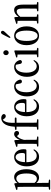

<svg xmlns="http://www.w3.org/2000/svg" viewBox="1455 -2292 1071 4021"><g transform="rotate(-90 1990.5 -281.5)"><path d="M26 221C26 229 33 234 46 234H221C234 234 241 229 241 221C241 213 234 207 222 206L172 200C171 139 170 66 170 10V-56C203 -14 243 1 282 1C383 1 457 -101 457 -264C457 -421 389 -521 294 -521C249 -521 203 -499 168 -452L165 -494C164 -505 162 -510 158 -514C154 -518 148 -518 137 -514L38 -481C27 -477 22 -472 22 -465C22 -458 29 -454 41 -453L86 -449C88 -402 89 -354 89 -289V10C89 66 88 140 87 201L45 206C33 207 26 213 26 221ZM171 -94V-419C206 -462 233 -475 262 -475C326 -475 368 -409 368 -263C368 -104 319 -46 259 -46C226 -46 200 -56 171 -94Z M718 1C784 1 834 -34 867 -90C873 -100 872 -108 867 -114C862 -120 855 -115 846 -103C818 -66 785 -48 741 -48C663 -48 606 -112 604 -264H852C864 -264 872 -270 874 -282C875 -294 876 -306 876 -322C876 -433 816 -521 712 -521C607 -521 517 -420 517 -259C517 -88 601 1 718 1ZM605 -294C609 -421 655 -490 709 -490C763 -490 797 -435 797 -353C797 -310 789 -294 764 -294Z M929 -26C929 -18 936 -13 949 -13H1125C1138 -13 1145 -18 1145 -26C1145 -34 1138 -39 1126 -41L1074 -48C1073 -102 1073 -180 1073 -231L1072 -316C1092 -392 1118 -438 1152 -462L1157 -456C1173 -433 1189 -418 1213 -418C1241 -418 1255 -435 1258 -462C1258 -471 1258 -477 1254 -485C1245 -508 1221 -521 1193 -521C1144 -521 1097 -474 1071 -401L1068 -494C1068 -505 1065 -510 1061 -514C1057 -518 1051 -518 1040 -514L940 -481C929 -477 924 -472 924 -465C924 -458 931 -454 943 -453L988 -449C989 -402 990 -356 990 -291V-231C990 -180 989 -101 988 -48L947 -42C935 -40 929 -34 929 -26Z M1282 -26C1282 -18 1289 -13 1302 -13H1487C1500 -13 1507 -18 1507 -26C1507 -34 1501 -39 1488 -41L1432 -48C1431 -108 1430 -170 1430 -231V-471H1521C1534 -471 1541 -478 1541 -489C1541 -500 1534 -507 1521 -507H1429C1427 -615 1435 -672 1458 -715C1468 -735 1480 -750 1494 -759L1506 -742C1525 -711 1544 -696 1568 -696C1590 -696 1606 -709 1611 -727C1614 -736 1613 -742 1609 -751C1596 -777 1564 -791 1529 -791C1489 -791 1448 -773 1416 -736C1376 -688 1354 -623 1347 -507L1298 -502C1286 -501 1279 -495 1279 -486C1279 -477 1286 -471 1299 -471H1348V-231C1348 -169 1347 -107 1345 -47L1301 -41C1289 -39 1282 -34 1282 -26Z M1767 1C1833 1 1883 -34 1916 -90C1922 -100 1921 -108 1916 -114C1911 -120 1904 -115 1895 -103C1867 -66 1834 -48 1790 -48C1712 -48 1655 -112 1653 -264H1901C1913 -264 1921 -270 1923 -282C1924 -294 1925 -306 1925 -322C1925 -433 1865 -521 1761 -521C1656 -521 1566 -420 1566 -259C1566 -88 1650 1 1767 1ZM1654 -294C1658 -421 1704 -490 1758 -490C1812 -490 1846 -435 1846 -353C1846 -310 1838 -294 1813 -294Z M2177 1C2248 1 2295 -32 2327 -90C2333 -100 2333 -106 2328 -113C2324 -118 2316 -114 2307 -102C2277 -65 2244 -48 2206 -48C2125 -48 2069 -125 2069 -265C2069 -406 2124 -490 2196 -490C2209 -490 2221 -487 2235 -482L2250 -410C2253 -373 2270 -358 2296 -358C2313 -358 2324 -366 2331 -381C2335 -389 2335 -396 2332 -406C2313 -474 2258 -521 2189 -521C2078 -521 1982 -424 1982 -253C1982 -94 2064 1 2177 1Z M2587 1C2658 1 2705 -32 2737 -90C2743 -100 2743 -106 2738 -113C2734 -118 2726 -114 2717 -102C2687 -65 2654 -48 2616 -48C2535 -48 2479 -125 2479 -265C2479 -406 2534 -490 2606 -490C2619 -490 2631 -487 2645 -482L2660 -410C2663 -373 2680 -358 2706 -358C2723 -358 2734 -366 2741 -381C2745 -389 2745 -396 2742 -406C2723 -474 2668 -521 2599 -521C2488 -521 2392 -424 2392 -253C2392 -94 2474 1 2587 1Z M2800 -26C2800 -18 2807 -13 2820 -13H2980C2993 -13 3000 -18 3000 -26C3000 -34 2994 -40 2982 -42L2945 -47L2944 -231V-376L2945 -495C2945 -506 2943 -511 2940 -514C2936 -518 2929 -517 2919 -514L2812 -482C2800 -478 2795 -473 2795 -466C2795 -459 2802 -455 2814 -454L2859 -450C2860 -404 2861 -355 2861 -290V-231L2860 -47L2819 -41C2807 -39 2800 -34 2800 -26ZM2846 -691C2846 -659 2868 -635 2897 -635C2926 -635 2949 -659 2949 -691C2949 -723 2926 -748 2897 -748C2868 -748 2846 -723 2846 -691Z M3252 1C3360 1 3449 -90 3449 -260C3449 -430 3355 -521 3252 -521C3148 -521 3055 -429 3055 -260C3055 -91 3143 1 3252 1ZM3144 -259C3144 -410 3185 -490 3252 -490C3318 -490 3360 -410 3360 -259C3360 -108 3318 -29 3252 -29C3185 -29 3144 -108 3144 -259ZM3212 -602C3217 -596 3225 -599 3234 -609C3261 -640 3286 -670 3318 -701C3345 -727 3356 -745 3356 -761C3356 -782 3340 -797 3324 -797C3304 -797 3290 -782 3275 -751C3259 -721 3247 -697 3234 -672C3226 -656 3218 -640 3210 -625C3205 -615 3206 -608 3212 -602Z M3505 -26C3505 -18 3512 -13 3525 -13H3684C3697 -13 3704 -18 3704 -26C3704 -34 3698 -40 3686 -42L3650 -47C3649 -100 3649 -179 3649 -231V-392C3694 -449 3733 -467 3760 -467C3800 -467 3822 -437 3822 -344V-231C3822 -177 3821 -100 3820 -47L3781 -42C3769 -40 3762 -34 3762 -26C3762 -18 3769 -13 3782 -13H3941C3954 -13 3961 -18 3961 -26C3961 -34 3955 -40 3943 -42L3906 -47C3904 -99 3904 -177 3904 -231V-342C3904 -468 3862 -521 3792 -521C3743 -521 3695 -494 3647 -429L3644 -494C3644 -504 3641 -510 3637 -514C3633 -518 3627 -518 3616 -514L3516 -481C3505 -477 3500 -472 3500 -465C3500 -458 3507 -454 3519 -453L3564 -449C3565 -402 3566 -356 3566 -291V-231C3566 -180 3565 -100 3564 -47L3524 -42C3512 -40 3505 -34 3505 -26Z"/></g></svg>

Font: 寒蝉锦书宋 CompactLight
Style: Bold
Weight: 400
Width: 4
Designer: 寒蝉锦书宋{Warren} 思源宋体{Ryoko NISHIZUKA 西塚涼子 (kana & ideographs); Frank Grießhammer (Latin, Greek & Cyrillic); Wenlong ZHANG 
Foundry: Adobe & ChillType
Version: Version 2.000;Glyphs 3.1.1 (3135)